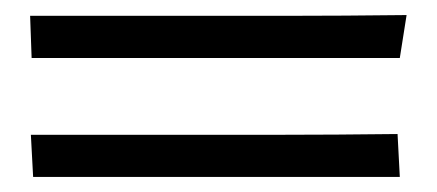

<svg xmlns="http://www.w3.org/2000/svg" viewBox="-20 -455 580 255"><path d="M201 -434H364Q434 -434 520 -435L511 -378H189H22L20 -434ZM196 -276H355Q423 -276 508 -277L511 -220H185H24L21 -276Z"/></svg>

Font: Underdog
Style: Regular
Weight: 400
Designer: Sergey Steblina
Foundry: Sergey Steblina, Jovanny Lemonad
Version: Version 1.001; ttfautohint (v0.9)